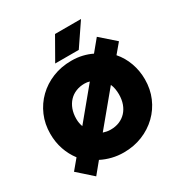

<svg xmlns="http://www.w3.org/2000/svg" viewBox="-221 -1097 1262 1325"><g transform="rotate(-30 410.5 -434.5)"><path d="M161.5 62 44.5 -42 109.5 -120Q73 -167.5 53.2 -225.8Q33.5 -284 33.5 -350Q33.5 -427.5 62 -494Q90.5 -560.5 141.5 -610Q192.5 -659.5 261.2 -687.2Q330 -715 410.5 -715Q458 -715 498.2 -705.2Q538.5 -695.5 571.5 -679L646.5 -770L763.5 -667L700.5 -592Q742.5 -544 765 -481.5Q787.5 -419 787.5 -350Q787.5 -272.5 759 -206Q730.5 -139.5 679.2 -90Q628 -40.5 559.5 -12.8Q491 15 410.5 15Q362.5 15 318 4Q273.5 -7 234.5 -27ZM251.5 -286 450.5 -527Q441 -530 430.8 -531.5Q420.5 -533 410.5 -533Q373 -533 341.8 -520.2Q310.5 -507.5 288 -483.5Q265.5 -459.5 253 -425.8Q240.5 -392 240.5 -350Q240.5 -332 243.5 -316.2Q246.5 -300.5 251.5 -286ZM410.5 -167Q449 -167 480.2 -180Q511.5 -193 534 -217.2Q556.5 -241.5 568.5 -275.2Q580.5 -309 580.5 -350Q580.5 -372 576.8 -393.8Q573 -415.5 564.5 -434L351.5 -177Q365 -172.5 379.5 -169.8Q394 -167 410.5 -167ZM305.5 -754 406.5 -931H613.5L493.5 -754Z"/></g></svg>

Font: Geologica Black
Style: Regular
Weight: 900
Designer: Sindre Bremnes, Frode Helland
Foundry: Monokrom Skriftforlag AS
Version: Version 1.010;gftools[0.9.28]